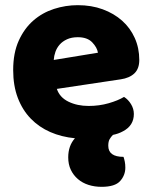

<svg xmlns="http://www.w3.org/2000/svg" viewBox="-20 -521 590 743"><path d="M281 -377Q257 -377 239.5 -369Q222 -361 211 -348.5Q200 -336 194.5 -320.5Q189 -305 188 -289L359 -317Q356 -337 337 -357Q318 -377 281 -377ZM270 14Q218 9 174.5 -10Q131 -29 99 -62Q67 -95 49 -142Q31 -189 31 -250Q31 -316 52.5 -363.5Q74 -411 109 -441.5Q144 -472 189 -486.5Q234 -501 281 -501Q334 -501 377.5 -485Q421 -469 452.5 -441Q484 -413 501.5 -374Q519 -335 519 -289Q519 -255 500 -237Q481 -219 447 -214L200 -177Q211 -144 245 -127.5Q279 -111 323 -111Q364 -111 400.5 -121.5Q437 -132 460 -146Q476 -136 487 -118Q498 -100 498 -80Q498 -35 456 -13Q447 -8 437 -4.5Q427 -1 417 1Q409 9 404 18Q399 27 399 43Q399 86 458 86Q461 95 463 105Q465 115 465 128Q465 157 445 179.5Q425 202 373 202Q346 202 322.5 194.5Q299 187 281.5 172Q264 157 254 136Q244 115 244 88Q244 43 270 14Z"/></svg>

Font: Baloo Tamma
Style: Regular
Weight: 400
Designer: Divya Kowshik and Ek Type
Foundry: Ek Type
Version: Version 1.443;PS 1.000;hotconv 16.6.51;makeotf.lib2.5.65220;